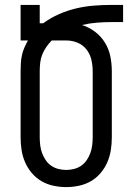

<svg xmlns="http://www.w3.org/2000/svg" viewBox="-20 -755 540 783"><path d="M250 8Q224 8 198 2.5Q172 -3 149.5 -16Q127 -29 110 -49Q93 -69 82.5 -93Q72 -117 68 -143Q64 -169 64 -195V-465Q64 -481 65 -497.5Q66 -514 69.5 -530Q73 -546 79.5 -561Q86 -576 94 -590H64V-735H142V-660H156Q186 -682 220 -697Q254 -712 289.5 -720.5Q325 -729 362 -732Q399 -735 436 -735H482V-665H436Q405 -665 374.5 -662.5Q344 -660 314 -653Q343 -644 367.5 -625.5Q392 -607 408 -581Q424 -555 430 -525Q436 -495 436 -465V-195Q436 -169 432 -143Q428 -117 417.5 -93Q407 -69 390 -49Q373 -29 350.5 -16Q328 -3 302 2.5Q276 8 250 8ZM250 -62Q266 -62 282 -66Q298 -70 311.5 -79.5Q325 -89 334 -102.5Q343 -116 348.5 -131Q354 -146 356 -162.5Q358 -179 358 -195V-465Q358 -489 352.5 -512Q347 -535 332.5 -553.5Q318 -572 296 -581Q274 -590 250 -590H191Q179 -578 169 -563.5Q159 -549 152.5 -533Q146 -517 144 -499.5Q142 -482 142 -465V-195Q142 -179 144 -162.5Q146 -146 151.5 -131Q157 -116 166 -102.5Q175 -89 188.5 -79.5Q202 -70 218 -66Q234 -62 250 -62Z"/></svg>

Font: Moesevka
Style: Regular
Weight: 400
Monospace: yes
Designer: Belleve Invis
Foundry: Belleve Invis
Version: Version 32.5.0; ttfautohint (v1.8.4)